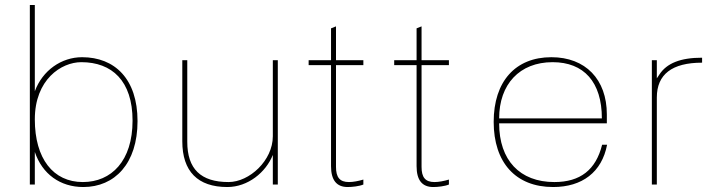

<svg xmlns="http://www.w3.org/2000/svg" viewBox="-20 -742 2873 772"><path d="M120 -262C120 -422 226 -492 307 -492C430 -492 513 -417 513 -257C513 -95 428 -10 313 -10C194 -10 120 -104 120 -262ZM120 -131C150 -42 222 10 315 10C441 10 533 -84 533 -255C533 -425 441 -512 310 -512C227 -512 151 -459 120 -375V-722H100V0H120Z M1097 -500H1077V-194C1077 -97 983 -10 899 -10C787 -10 733 -63 733 -172V-500H713V-174C713 -53 775 10 894 10C977 10 1049 -49 1077 -119V0H1097Z M1311 -480V-74C1311 -18 1333 10 1378 10C1396 10 1424 7 1441 0V-20C1421 -14 1400 -10 1383 -10C1346 -10 1331 -29 1331 -71V-480H1441V-500H1331V-636L1311 -628V-500H1221V-480Z M1655 -480V-74C1655 -18 1677 10 1722 10C1740 10 1768 7 1785 0V-20C1765 -14 1744 -10 1727 -10C1690 -10 1675 -29 1675 -71V-480H1785V-500H1675V-636L1655 -628V-500H1565V-480Z M1965 -252C1965 -89 2053 10 2204 10C2321 10 2400 -50 2421 -160H2401C2376 -59 2313 -10 2209 -10C2070 -10 1987 -98 1987 -246H2420V-282C2420 -423 2334 -512 2197 -512C2052 -512 1965 -414 1965 -252ZM1987 -266C1987 -403 2069 -492 2202 -492C2328 -492 2400 -412 2400 -266Z M2621 -427V-500H2601V0H2621V-350C2621 -443 2682 -490 2803 -490V-510C2716 -510 2661 -488 2631 -442Z"/></svg>

Font: Perun Thin
Style: Regular
Weight: 100
Foundry: Copyright (c) Stefan Peev, Context Ltd, 2016
Version: Version 1.089